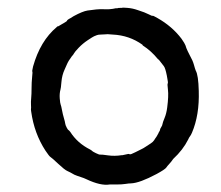

<svg xmlns="http://www.w3.org/2000/svg" viewBox="-20 -460 587 511"><path d="M158 -404Q158 -407 168 -412L176 -417Q200 -430 213 -432Q239 -436 253 -435.5Q267 -435 271.5 -435.5Q276 -436 280.5 -436.5Q285 -437 285.5 -437.5Q286 -438 290 -438Q294 -438 294 -438.5Q294 -439 300 -439Q306 -439 306 -439.5Q306 -440 319.5 -439Q333 -438 347 -433Q366 -427 375.5 -422Q385 -417 386 -418Q387 -419 399 -412Q438 -390 463 -357Q472 -344 473.5 -339.5Q475 -335 476 -332Q477 -329 479.5 -324Q482 -319 485 -313Q493 -299 496 -288Q499 -277 501 -272Q508 -260 509 -218Q511 -154 491 -107Q488 -100 485.5 -97Q483 -94 481 -89Q467 -61 441 -37Q439 -34 435.5 -29.5Q432 -25 429 -22Q426 -19 422.5 -14Q419 -9 397 3Q352 27 329 28Q323 28 314 29.5Q305 31 290.5 31Q276 31 272 31Q248 35 210 17Q204 14 194.5 11Q185 8 178 5Q166 -2 159 -5Q152 -8 135 -24Q118 -40 114.5 -42Q111 -44 101 -59Q71 -105 63 -163Q62 -169 62.5 -170.5Q63 -172 62.5 -180.5Q62 -189 63 -199Q64 -209 64 -225Q64 -241 65.5 -255Q67 -269 66 -269.5Q65 -270 68 -283Q87 -351 131 -388L133 -390Q134 -389 138.5 -392Q143 -395 143.5 -395Q144 -395 147 -397Q150 -399 150.5 -399Q151 -399 154.5 -401.5Q158 -404 158 -404ZM304 -47H306Q317 -49 320 -50Q323 -51 325 -49.5Q327 -48 340.5 -55Q354 -62 357.5 -63.5Q361 -65 368.5 -70Q376 -75 381.5 -78.5Q387 -82 390 -86.5Q393 -91 393.5 -92Q394 -93 395 -94Q396 -95 397 -97Q398 -99 399.5 -101.5Q401 -104 401.5 -105Q402 -106 402 -106.5Q402 -107 404 -110Q406 -113 406 -115Q406 -117 409 -121.5Q412 -126 412.5 -130Q413 -134 418 -146Q423 -158 425 -174Q429 -205 427 -221Q425 -237 426.5 -238Q428 -239 424 -259Q420 -279 416 -284L402 -302V-301L400 -303Q382 -325 360 -339L359 -341Q324 -366 280 -368Q271 -369 266.5 -369Q262 -369 258.5 -368.5Q255 -368 248.5 -368Q242 -368 238 -366.5Q234 -365 230.5 -363.5Q227 -362 213.5 -353Q200 -344 189.5 -333Q179 -322 177 -318Q175 -314 171 -310Q162 -298 158 -288.5Q154 -279 152 -275Q145 -260 143.5 -242Q142 -224 141 -222Q138 -211 139 -198Q140 -185 141.5 -181.5Q143 -178 145 -167Q147 -156 150 -146Q153 -136 153.5 -131.5Q154 -127 157.5 -120.5Q161 -114 162 -114Q163 -114 167 -109Q186 -79 220 -62Q225 -59 225.5 -58Q226 -57 235 -52.5Q244 -48 247 -48.5Q250 -49 267.5 -46.5Q285 -44 304 -47Z"/></svg>

Font: TT2020 Style E
Style: Regular
Weight: 400
Version: Version 00.2